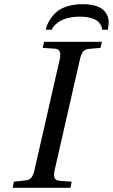

<svg xmlns="http://www.w3.org/2000/svg" viewBox="-20 -890 535 910"><path d="M196.8 -749Q202.1 -772 213.6 -792Q225.1 -812 244.6 -830.3Q264.2 -848.6 296.9 -859.4Q329.6 -870.1 372.1 -870.1Q406.2 -870.1 431.2 -862.8Q456.1 -855.5 469 -843.5Q481.9 -831.5 489 -815.9Q496.1 -800.3 495.1 -783.2Q494.1 -766.1 491.2 -749H462.9Q464.4 -757.3 460.2 -766.8Q456.1 -776.4 445.8 -786.9Q435.5 -797.4 412.6 -804.2Q389.6 -811 357.9 -811Q326.2 -811 300.3 -804.2Q274.4 -797.4 259.5 -786.9Q244.6 -776.4 236.3 -766.8Q228 -757.3 225.1 -749ZM40 0 45.9 -28.8 101.1 -35.2Q118.7 -36.6 128.2 -47.6Q137.7 -58.6 143.1 -83L263.2 -608.9Q273.9 -656.2 241.2 -659.2L182.1 -663.1L189 -691.9H462.9L456.1 -663.1L400.9 -658.2Q382.8 -656.7 373.5 -645Q364.3 -633.3 358.9 -608.9L238.8 -83Q233.4 -60.1 238.5 -47.4Q243.7 -34.7 261.2 -33.2L319.8 -28.8L314 0Z"/></svg>

Font: Linguistics Pro
Style: Italic
Weight: 400
Italic angle: -12°
Designer: Stefan Peev, Context Ltd
Foundry: Stefan Peev, Context Ltd
Version: Version 001.000